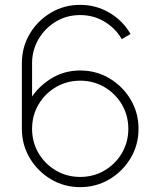

<svg xmlns="http://www.w3.org/2000/svg" viewBox="-20 -755 660 790"><path d="M310 15Q244 15 189.5 -17.5Q135 -50 102.5 -104.5Q70 -159 70 -225V-495Q70 -561 102.2 -615.5Q134.5 -670 189 -702.5Q243.5 -735 310 -735Q376 -735 431.2 -702Q486.5 -669 517 -615L481 -594Q455.5 -638.5 410.2 -665.8Q365 -693 310 -693Q253.5 -693 208.8 -665.5Q164 -638 138 -593Q112 -548 112 -495V-313L96 -332Q127.5 -390.5 184 -427.8Q240.5 -465 310 -465Q376 -465 430.5 -432.5Q485 -400 517.5 -345.5Q550 -291 550 -225Q550 -159 517.5 -104.5Q485 -50 430.5 -17.5Q376 15 310 15ZM310 -27Q365 -27 410 -53.5Q455 -80 481.5 -125Q508 -170 508 -225Q508 -280 481.5 -325Q455 -370 410 -396.5Q365 -423 310 -423Q255 -423 210 -396.5Q165 -370 138.5 -325Q112 -280 112 -225Q112 -170 138.5 -125Q165 -80 210 -53.5Q255 -27 310 -27Z"/></svg>

Font: Manrope ExtraLight
Style: Regular
Weight: 200
Designer: Mikhail Sharanda
Foundry: Mikhail Sharanda
Version: Version 4.505